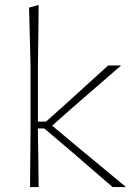

<svg xmlns="http://www.w3.org/2000/svg" viewBox="-20 -760 556 780"><path d="M102 0Q102.5 -56.5 103 -108.5Q103.5 -160.5 104 -221V-494Q102.5 -558 101 -616.5Q99.5 -675 98 -729L137 -740Q136.5 -678 135.8 -618Q135 -558 134 -494V-266H167L256.5 -346Q297 -383 338 -420.2Q379 -457.5 419.5 -494H472Q423 -451.5 373.8 -408.8Q324.5 -366 276 -324L192 -249.5L287.5 -169.5Q338.5 -127 390 -84.5Q441.5 -42 492 0H437.5Q395.5 -36.5 353 -73Q310.5 -109.5 268.5 -146L160 -238H134V-221Q135 -160.5 135.8 -108.5Q136.5 -56.5 137 0Z"/></svg>

Font: Commissioner Loud Thin
Style: Regular
Weight: 100
Designer: Kostas Bartsokas
Foundry: Kostas Bartsokas
Version: Version 1.000; ttfautohint (v1.8.3)